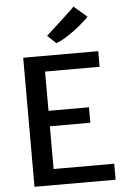

<svg xmlns="http://www.w3.org/2000/svg" viewBox="-65 -1055 720 1101"><g transform="rotate(-5 295.5 -505.0)"><path d="M88 0V-743H520V-653H206V-427H439V-338H206V-92H555V0ZM285 -809.5 235 -856Q236 -857 253 -872.2Q270 -887.5 294 -909.5Q318 -931.5 342.2 -953.8Q366.5 -976 383 -992Q399.5 -1008 400.5 -1010L476 -945Q459 -927.5 435.2 -907Q411.5 -886.5 384.8 -867Q358 -847.5 332 -832.2Q306 -817 285 -809.5Z"/></g></svg>

Font: Tracken
Style: Regular
Weight: 400
Designer: Eben Sorkin
Foundry: Eben Sorkin
Version: Version 2.001